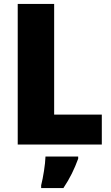

<svg xmlns="http://www.w3.org/2000/svg" viewBox="-20 -827 566 975"><path d="M70 -93H497V-245H255V-807H70ZM377 -21V-32H211C210 7 199 75 189 114V128H302C336 77 357 33 377 -21Z"/></svg>

Font: Noto Sans Kannada UI SemiCondensed Black
Style: Regular
Weight: 900
Width: 4
Designer: Jelle Bosma - Monotype Design Team
Foundry: Monotype Imaging Inc.
Version: Version 2.005